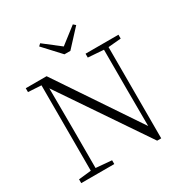

<svg xmlns="http://www.w3.org/2000/svg" viewBox="-210 -1093 1207 1263"><g transform="rotate(-30 394.0 -462.0)"><path d="M272.9 -932.1 397 -835.9 521 -932.1 538.1 -917 419.9 -789.1H375L256.8 -917ZM619.1 7.8 176.8 -645 178.2 -342.8V-39.1L297.9 -28.8V0H46.9V-28.8L142.1 -39.1V-688L43 -693.8V-723.1H201.2L616.2 -105L615.2 -373V-685.1L497.1 -693.8V-723.1H747.1V-693.8L649.9 -685.1V7.8Z"/></g></svg>

Font: Source Han Serif TW ExtraLight
Style: Regular
Weight: 250
Designer: Ryoko NISHIZUKA Ë•øÂ°öÊ∂ºÂ≠ê (kana & ideographs); Frank Grie√ühammer (Latin, Greek & Cyrillic); Wenlong ZHANG Âº†ÊñáÈæô 
Foundry: Adobe
Version: Version 2.003;hotconv 1.1.1;makeotfexe 2.6.0